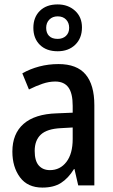

<svg xmlns="http://www.w3.org/2000/svg" viewBox="-20 -839 513 869"><path d="M245 -549Q328 -549 367.5 -502Q407 -455 407 -363V0H334L317 -74H315Q289 -32 256 -11Q223 10 172 10Q105 10 70.5 -36.5Q36 -83 36 -153Q36 -234 87 -278.5Q138 -323 237 -326L309 -329V-360Q309 -417 289.5 -443.5Q270 -470 230 -470Q202 -470 172.5 -460Q143 -450 111 -434L81 -507Q116 -527 157.5 -538Q199 -549 245 -549ZM256 -259Q193 -256 165 -230Q137 -204 137 -156Q137 -111 155.5 -90Q174 -69 206 -69Q252 -69 280.5 -106Q309 -143 309 -210V-262ZM241 -607Q190 -607 160.5 -636Q131 -665 131 -713Q131 -761 160.5 -790Q190 -819 241 -819Q288 -819 319.5 -790.5Q351 -762 351 -715Q351 -666 320.5 -636.5Q290 -607 241 -607ZM241 -663Q264 -663 278.5 -676.5Q293 -690 293 -713Q293 -736 279 -750.5Q265 -765 241 -765Q218 -765 203.5 -750.5Q189 -736 189 -713Q189 -690 202 -676.5Q215 -663 241 -663Z"/></svg>

Font: Noto Sans Lao UI Cond Med
Style: Regular
Weight: 500
Width: 3
Designer: Monotype Design Team
Foundry: Monotype Imaging Inc.
Version: Version 2.000; ttfautohint (v1.8.4.7-5d5b)